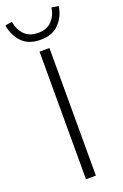

<svg xmlns="http://www.w3.org/2000/svg" viewBox="-174 -971 653 1021"><g transform="rotate(-20 152.5 -460.5)"><path d="M124 -722H180V0H124ZM1 -915 40 -921Q46 -878 74 -848Q102 -818 152 -818Q202 -818 230 -848Q258 -878 264 -921L303 -915Q295 -859 257.5 -819Q220 -779 152 -779Q83 -779 46 -819Q9 -859 1 -915Z"/></g></svg>

Font: Nebula Sans Light
Style: Regular
Weight: 300
Designer: Paul D. Hunt for Adobe (as Source Sans)
Foundry: Nebula Entertainment & Broadcasting LLC
Version: Version 1.010